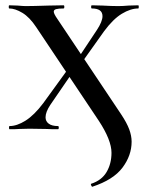

<svg xmlns="http://www.w3.org/2000/svg" viewBox="-20 -488 561 725"><path d="M324 206Q364 193 382.5 161.5Q401 130 401 89Q401 41 353 -32L117 -385Q92 -423 64.5 -439.5Q37 -456 15 -456Q13 -456 13 -462Q13 -468 15 -468L46 -467Q68 -465 77 -465Q104 -465 164 -467L220 -468Q223 -468 223 -462Q223 -456 220 -456Q201 -456 192 -453.5Q183 -451 183 -444Q183 -436 197 -416L437 -57Q459 -24 468 0.5Q477 25 477 47Q477 99 442.5 145Q408 191 329 217Q327 218 324.5 212.5Q322 207 324 206ZM16 -12Q44 -12 76.5 -32.5Q109 -53 143 -98L246 -240L266 -232L170 -92Q152 -65 152 -45Q152 -30 164 -21Q176 -12 199 -12Q202 -12 202 -6Q202 0 199 0Q171 0 155 -1L91 -2L52 -1Q41 0 16 0Q14 0 14 -6Q14 -12 16 -12ZM259 -244 346 -375Q367 -407 367 -427Q367 -456 327 -456Q324 -456 324 -462Q324 -468 327 -468L367 -467Q401 -465 427 -465Q444 -465 466 -467L502 -468Q504 -468 504 -462Q504 -456 502 -456Q473 -456 440 -436Q407 -416 373 -370L277 -235Z"/></svg>

Font: Cormorant Unicase SemiBold
Style: Regular
Weight: 600
Designer: Christian Thalmann (Catharsis Fonts)
Foundry: Catharsis Fonts
Version: Version 4.000